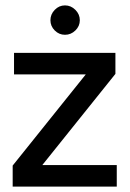

<svg xmlns="http://www.w3.org/2000/svg" viewBox="-20 -692 482 712"><path d="M27 0V-78L298 -416H32V-496H408V-418L137 -80H413V0ZM221 -563Q199 -563 183 -579Q167 -595 167 -617Q167 -639 183 -655.5Q199 -672 221 -672Q243 -672 259.5 -655.5Q276 -639 276 -617Q276 -595 259.5 -579Q243 -563 221 -563Z"/></svg>

Font: DM Sans 36pt Medium
Style: Regular
Weight: 500
Designer: Colophon Foundry, Jonny Pinhorn
Foundry: Colophon Foundry
Version: Version 4.004;gftools[0.9.30]